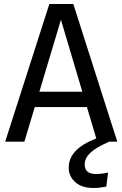

<svg xmlns="http://www.w3.org/2000/svg" viewBox="-20 -709 613 961"><path d="M449 232Q389 232 356.5 202.5Q324 173 324 131Q324 82 359 46Q394 10 462 -16L415 -173H154L102 0H6L227 -689H347L567 0H527Q460 29 432 56Q404 83 404 114Q404 162 460 162Q487 162 521 155L512 225Q477 232 449 232ZM392 -250 285 -610 177 -250Z"/></svg>

Font: Trujillo
Style: Regular
Weight: 400
Designer: Fira Sans original fonts by bBox Type GmbH, Carrois Corporate GbR, & Edenspiekermann AG / Changes by Cristiano Sobral
Foundry: Fira Sans original fonts by bBox Type GmbH, Carrois Corporate GbR, & Edenspiekermann AG / Changes by Cristiano Sobral
Version: Version 4.301;October 17, 2021;FontCreator 14.0.0.2814 64-bi